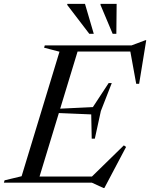

<svg xmlns="http://www.w3.org/2000/svg" viewBox="-54 -938 771 986"><path d="M251.5 -672.5 172.5 -693 176 -705H354L139.5 0H-34L-30.5 -12L57 -33ZM613.5 -683.5 666.5 -673.5H280.5L290.5 -705H622L692.5 -731.5H697L660.5 -507.5H645.5ZM477.5 27.5 417.5 0H75L85.5 -31.5H488L409 -22.5L582 -191.5L593.5 -183.5L482 27.5ZM433 -226H417L414.5 -350.5L187 -360L192.5 -377L423 -388L504 -511.5H520L464 -368ZM427.5 -764.5H404.5L291 -913L292 -918H382.5ZM543.5 -764.5H524.5L462 -913L462.5 -918H545Z"/></svg>

Font: Newsreader 60pt
Style: Italic
Weight: 400
Italic angle: -17°
Designer: Hugues Gentile
Foundry: Production Type
Version: Version 1.003